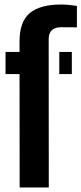

<svg xmlns="http://www.w3.org/2000/svg" viewBox="-20 -830 360 850"><path d="M4.5 -502V-600H66.5V-646.5Q66.5 -734 111.8 -772Q157 -810 251 -810Q267 -810 285.5 -808.2Q304 -806.5 320.5 -803.5V-709Q285 -709.5 251.5 -709.5Q195.5 -709.5 195.5 -656.5L196 0H67L66.5 -502ZM242.5 -502V-600H298V-502Z"/></svg>

Font: Big Shoulders Stencil Display ExtraBold
Style: Regular
Weight: 800
Designer: Patric King
Foundry: XO Type Co
Version: Version 1.000